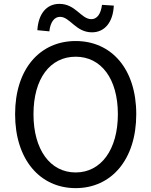

<svg xmlns="http://www.w3.org/2000/svg" viewBox="-20 -959 782 992"><path d="M371 13C555 13 684 -134 684 -369C684 -604 555 -747 371 -747C187 -747 58 -604 58 -369C58 -134 187 13 371 13ZM371 -68C239 -68 153 -186 153 -369C153 -553 239 -666 371 -666C502 -666 589 -553 589 -369C589 -186 502 -68 371 -68ZM455 -792C521 -792 564 -844 568 -930L507 -934C501 -886 481 -860 452 -860C399 -860 371 -939 287 -939C220 -939 178 -887 173 -803L235 -797C240 -845 261 -872 290 -872C342 -872 371 -792 455 -792Z"/></svg>

Font: Squished Noto Sans CJK JP Regular
Style: Regular
Weight: 400
Designer: Ryoko NISHIZUKA (kana & ideographs); Paul D. Hunt (Latin, Greek & Cyrillic); Wenlong ZHANG (bopomofo); Sandoll Communica
Foundry: Adobe Systems Incorporated
Version: Version 1.004;PS 1.004;hotconv 1.0.82;makeotf.lib2.5.63406